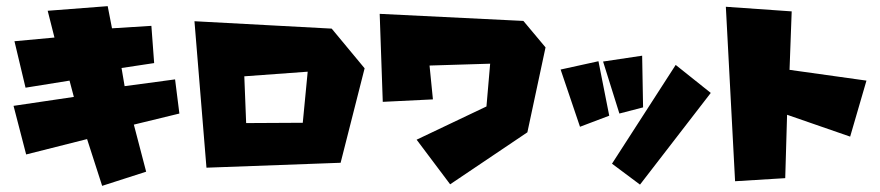

<svg xmlns="http://www.w3.org/2000/svg" viewBox="-20 -589 2861 624"><path d="M135 -554 157 -467 27 -455 63 -304 206 -327 220 -274 24 -245 65 -87 263 -137 312 15 455 -31 415 -184 563 -220 549 -331 385 -309 375 -368 481 -384 472 -505 344 -497 330 -569Z M780 -189 774 -341 980 -356 964 -190ZM612 -520 651 -44 1087 -60 1165 -367 1058 -496Z M1224 -258 1214 -544 1681 -521 1753 -435 1694 -159 1443 10 1334 -135 1561 -243 1573 -382 1376 -376 1387 -266Z M2176 -378 1969 -57 2060 11 2290 -287ZM1940 -389 1993 -220 2070 -240 2067 -408ZM1802 -363 1865 -177 1960 -213 1925 -390Z M2339 -567 2369 0 2532 -10 2538 -216 2743 -145 2796 -327 2546 -362 2553 -552Z"/></svg>

Font: Super Mario
Style: Regular
Weight: 400
Version: Version 1.0